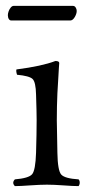

<svg xmlns="http://www.w3.org/2000/svg" viewBox="-20 -630 307 655"><path d="M219.7 -560.1H18.1Q14.2 -560.1 11.5 -563.2Q8.8 -566.4 7.8 -570.3Q6.8 -574.2 6.8 -578.1Q6.8 -584 9.5 -591.6Q12.2 -599.1 16.8 -604.5Q21.5 -609.9 26.4 -609.9H229Q234.9 -609.9 238.3 -604.2Q241.7 -598.6 241.7 -592.8Q241.7 -583 234.9 -571.5Q228 -560.1 219.7 -560.1ZM175.8 -108.9Q176.8 -47.9 189 -34.4Q201.2 -21 248 -18.1Q252 -14.2 252 -7.1Q252 0 248 4.9Q229 4.9 196 2.4Q163.1 0 140.1 0Q117.2 0 83 2.4Q48.8 4.9 30.8 4.9Q19.5 -6.3 30.8 -18.1Q77.6 -22 89.4 -35.4Q101.1 -48.8 103 -108.9Q105 -175.8 105 -220.7Q105 -247.1 103 -307.1Q102.1 -350.1 91.1 -360.6Q80.1 -371.1 38.1 -375Q34.2 -387.2 36.1 -393.1Q123 -404.3 168.9 -421.9Q182.1 -421.9 182.1 -415Q181.6 -409.2 180.9 -398.7Q180.2 -388.2 178.7 -360.8Q177.2 -333.5 175.8 -311.5Q174.8 -290 174.3 -266.8Q173.8 -243.7 173.8 -219.7Q173.8 -194.8 175.8 -108.9Z"/></svg>

Font: Linux Libertine Display
Style: Regular
Weight: 400
Designer: Philipp H. Poll
Foundry: Philipp H. Poll
Version: Version 5.0.9